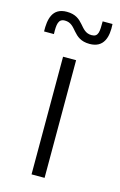

<svg xmlns="http://www.w3.org/2000/svg" viewBox="-112 -597 400 640"><g transform="rotate(15 88.5 -277.0)"><path d="M138 -470C187 -470 198 -509 195 -554H161C161 -519 161 -500 137 -500C95 -500 99 -554 38 -554C-13 -554 -20 -512 -19 -471H15C14 -504 16 -524 39 -524C81 -524 77 -470 138 -470ZM109 0V-406H64V0Z"/></g></svg>

Font: OSH Darker Grotesque
Style: Regular
Weight: 400
Designer: Gabriel Lam
Foundry: TypeRant
Version: Version 1.000;Glyphs 3.1.1 (3148)